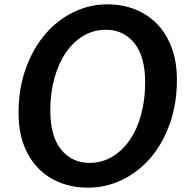

<svg xmlns="http://www.w3.org/2000/svg" viewBox="-20 -868 856 890"><path d="M382 2Q316 1 258.5 -21.5Q201 -44 158.5 -87Q116 -130 91.5 -193Q67 -256 66 -338Q65 -452 98 -546Q131 -640 188 -707.5Q245 -775 321.5 -812Q398 -849 484 -848Q550 -847 607.5 -824Q665 -801 707.5 -757.5Q750 -714 774.5 -650.5Q799 -587 800 -505Q801 -391 768 -297Q735 -203 678 -136.5Q621 -70 544.5 -33.5Q468 3 382 2ZM392 -113Q450 -112 498.5 -140.5Q547 -169 581.5 -219Q616 -269 634.5 -338Q653 -407 653 -488Q652 -608 602.5 -668.5Q553 -729 474 -730Q417 -731 368.5 -703Q320 -675 285.5 -624.5Q251 -574 232 -505Q213 -436 213 -355Q214 -235 263.5 -174.5Q313 -114 392 -113Z"/></svg>

Font: Lebkuchenwelt
Style: Regular
Weight: 400
Designer: Vernon Adams
Foundry: Gereon Berster
Version: Version 1.000;PS 001.001;hotconv 1.0.56 